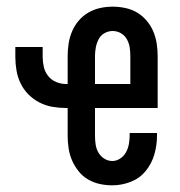

<svg xmlns="http://www.w3.org/2000/svg" viewBox="-20 -548 540 576"><path d="M317 8Q298 8 279.5 4Q261 0 244.5 -9.5Q228 -19 216 -34Q204 -49 196.5 -66Q189 -83 186 -102Q183 -121 183 -140V-224H178Q158 -224 137.5 -227.5Q117 -231 98.5 -240.5Q80 -250 65.5 -264.5Q51 -279 42 -297.5Q33 -316 29.5 -336.5Q26 -357 26 -377V-407H108V-377Q108 -362 111.5 -347Q115 -332 124.5 -320Q134 -308 148.5 -302Q163 -296 178 -296H183V-380Q183 -399 186 -418Q189 -437 196.5 -454.5Q204 -472 216.5 -486.5Q229 -501 245.5 -510.5Q262 -520 280.5 -524Q299 -528 318 -528Q337 -528 356 -524Q375 -520 391 -510.5Q407 -501 419.5 -486.5Q432 -472 439.5 -454.5Q447 -437 450 -418Q453 -399 453 -380V-224H265V-140Q265 -127 267 -114Q269 -101 275.5 -90Q282 -79 293 -72Q304 -65 317 -65Q330 -65 341.5 -73Q353 -81 359 -93Q365 -105 367 -118Q369 -131 369 -144V-149H451V-141Q451 -112 443 -84.5Q435 -57 417 -35Q399 -13 372 -2.5Q345 8 317 8ZM371 -296V-380Q371 -393 369 -406Q367 -419 360.5 -430.5Q354 -442 342.5 -448.5Q331 -455 318 -455Q305 -455 293.5 -448.5Q282 -442 276 -430.5Q270 -419 267.5 -406Q265 -393 265 -380V-296Z"/></svg>

Font: Iosevka Custom Medium
Style: Regular
Weight: 500
Monospace: yes
Designer: Belleve Invis
Foundry: Belleve Invis
Version: Version 32.5.0; ttfautohint (v1.8.4)